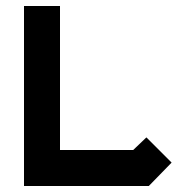

<svg xmlns="http://www.w3.org/2000/svg" viewBox="-20 -620 592 640"><path d="M60 -600H180V-120H424L468 -162L552 -78L476 0H60Z"/></svg>

Font: SOV_raksil
Style: bold
Weight: 700
Version: Version 1.00